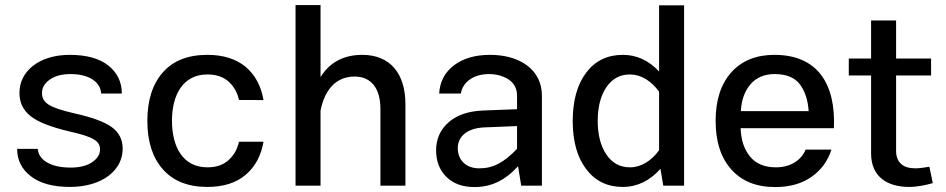

<svg xmlns="http://www.w3.org/2000/svg" viewBox="-20 -736 3750 761"><path d="M256.3 -518.6C134.8 -518.6 57.1 -453.6 57.1 -368.2C57.1 -329.6 71.8 -298.8 101.1 -275.9C129.9 -252.9 180.2 -232.9 252 -215.8C351.6 -193.4 376.5 -177.2 376.5 -143.1C376.5 -123.5 365.7 -106.9 344.7 -92.8C323.7 -78.6 294.9 -71.8 259.3 -71.8C177.7 -71.8 131.8 -104.5 129.9 -146H47.9C47.9 -101.6 65.9 -65.4 102.1 -37.6C138.2 -9.3 189.9 4.9 257.3 4.9C383.8 4.9 466.3 -60.1 466.3 -146.5C466.3 -182.1 452.1 -210.9 423.3 -231.9C394.5 -252.9 345.2 -271 275.4 -286.6C173.3 -310.1 146.5 -328.6 146.5 -368.2C146.5 -388.2 156.7 -405.8 177.2 -420.4C197.8 -435.1 225.1 -442.4 259.8 -442.4C335.9 -442.4 378.9 -408.7 380.9 -365.2H462.9C462.9 -410.6 445.3 -447.3 409.7 -476.1C374 -504.4 323.2 -518.6 256.3 -518.6Z M801.8 -518.6C725.1 -518.6 666.5 -495.6 625.5 -449.2C584.5 -402.8 564 -338.4 564 -256.8C564 -175.3 584.5 -111.3 625.5 -64.9C666.5 -18.6 725.1 4.9 801.8 4.9C865.7 4.9 916.5 -11.2 954.1 -43.5C991.7 -75.7 1015.1 -119.1 1024.4 -174.3H927.2C920.9 -145.5 907.7 -121.6 886.7 -102.1C865.7 -82.5 837.4 -72.8 801.8 -72.8C705.1 -72.8 661.6 -153.8 661.6 -257.3C661.6 -360.4 705.6 -440.9 801.8 -440.9C837.4 -440.9 865.7 -431.2 886.7 -412.1C907.7 -392.6 920.9 -368.7 927.2 -339.8L1024.4 -339.4C1015.1 -394.5 991.7 -438.5 954.1 -470.7C916 -502.4 865.2 -518.6 801.8 -518.6Z M1250.5 -298.3C1268.1 -384.8 1314.9 -432.6 1385.7 -432.6C1451.7 -432.6 1487.8 -384.8 1487.8 -304.7V0H1586.9V-322.8C1586.9 -445.8 1525.4 -518.6 1416 -518.6C1342.3 -518.6 1287.1 -489.3 1250.5 -430.7V-715.8H1151.4V0H1250.5Z M2127.9 -356.9C2127.9 -460 2040 -518.6 1922.9 -518.6C1863.8 -518.6 1815.9 -504.9 1779.3 -477.1C1742.7 -449.2 1723.1 -411.6 1720.7 -365.2H1806.6C1814 -411.6 1857.9 -442.4 1918 -442.4C1947.8 -442.4 1974.1 -435.1 1996.1 -420.9C2018.1 -406.2 2029.3 -384.8 2029.3 -356.9V-303.2L1893.6 -297.9C1835.4 -295.4 1790.5 -279.8 1757.8 -251C1725.1 -222.2 1708.5 -185.1 1708.5 -140.6C1708.5 -96.7 1722.2 -61.5 1749.5 -34.7C1776.9 -7.8 1814 5.4 1860.4 5.4C1925.3 5.4 1980 -19 2033.2 -77.1L2045.9 0H2127.9ZM1794.4 -148.9C1794.4 -195.3 1831.5 -227.5 1897.9 -231L2029.3 -236.3V-146C1976.6 -91.3 1934.6 -68.8 1879.4 -68.8C1826.7 -68.8 1794.4 -101.6 1794.4 -148.9Z M2250 -256.3C2250 -176.3 2267.6 -112.8 2303.2 -65.9C2338.9 -18.6 2387.2 4.9 2448.2 4.9C2506.8 4.9 2556.6 -20.5 2597.7 -66.9L2608.9 0H2691.4V-714.8H2592.3V-452.6C2551.3 -496.6 2503.4 -518.6 2448.7 -518.6C2387.2 -518.6 2338.9 -495.1 2303.2 -447.8C2267.6 -400.4 2250 -336.4 2250 -256.3ZM2349.1 -256.3C2349.1 -311.5 2360.4 -356.4 2383.3 -390.1C2406.2 -423.8 2437 -440.9 2476.6 -440.9C2521 -440.9 2561.5 -415 2592.3 -372.6V-140.6C2562.5 -99.1 2521.5 -72.8 2477.1 -72.8C2437.5 -72.8 2406.7 -89.4 2383.8 -123C2360.8 -156.7 2349.1 -201.2 2349.1 -256.3Z M3285.2 -228C3293 -403.3 3220.7 -518.6 3049.3 -518.6C2977.5 -518.6 2920.4 -495.6 2878.9 -449.7C2837.4 -403.3 2816.4 -339.4 2816.4 -256.8C2816.4 -174.3 2837.4 -110.4 2878.9 -64C2920.4 -17.6 2978 5.4 3052.7 5.4C3110.8 5.4 3158.7 -8.3 3197.3 -35.6C3235.4 -62.5 3261.2 -98.6 3275.4 -143.1H3173.3C3157.2 -104 3116.7 -72.8 3055.7 -72.8C3010.3 -72.8 2976.1 -86.9 2952.6 -115.7C2929.2 -144.5 2917 -181.6 2915.5 -228ZM2916.5 -295.4C2918.5 -338.9 2931.2 -374.5 2954.6 -401.9C2977.5 -428.7 3009.8 -442.4 3050.3 -442.4C3097.7 -442.4 3131.3 -428.2 3151.4 -400.4C3171.4 -372.6 3182.6 -337.4 3185.1 -295.4Z M3663.6 -75.2C3649.4 -72.8 3627 -68.8 3607.9 -68.8C3560.5 -68.8 3531.7 -90.8 3531.7 -138.2V-437H3670.4V-503.9H3531.7V-654.8H3432.6V-503.9H3344.2V-437H3432.6V-127.4C3432.6 -33.2 3500 4.9 3583 4.9C3615.7 4.9 3648.4 -2 3677.2 -10.3Z"/></svg>

Font: Estedad Medium
Style: Regular
Weight: 500
Designer: Amin Abedi
Version: Version 7.3